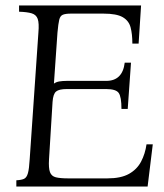

<svg xmlns="http://www.w3.org/2000/svg" viewBox="-20 -685 604 705"><path d="M40 0V-23Q59 -24 68.5 -28.5Q78 -33 82.5 -49Q87 -65 89 -100L121 -565Q124 -600 118.5 -615.5Q113 -631 96.5 -636Q80 -641 50 -642V-665H498L489 -525H466Q466 -560 459.5 -584.5Q453 -609 430.5 -622Q408 -635 360 -635H240Q221 -635 211 -631Q201 -627 197.5 -612.5Q194 -598 191 -565L178 -378Q186 -384 198 -386Q210 -388 225 -388H370Q430 -388 438 -455H461L449 -285H426Q426 -329 416 -343.5Q406 -358 370 -358H225Q197 -358 186 -349Q175 -340 173 -311L160 -100Q158 -68 163.5 -53Q169 -38 185 -34Q201 -30 231 -30H374Q424 -30 453.5 -46.5Q483 -63 498 -91.5Q513 -120 518 -155H541L522 0Z"/></svg>

Font: Bona Nova SC
Style: Italic
Weight: 400
Italic angle: -4°
Designer: Mateusz Machalski
Foundry: Capitalics
Version: Version 4.001; ttfautohint (v1.8.4.7-5d5b)